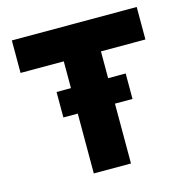

<svg xmlns="http://www.w3.org/2000/svg" viewBox="-104 -799 875 898"><g transform="rotate(-15 334.0 -350.0)"><path d="M171.3 -289.7V-413H506V-289.7ZM241 0V-542.7H31.7V-700H636.3V-542.7H421V0Z"/></g></svg>

Font: Lexend Medium
Style: Regular
Weight: 500
Designer: Bonnie Shaver-Troup, Thomas Jockin
Foundry: Lexend
Version: Version 1.005